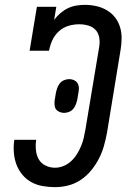

<svg xmlns="http://www.w3.org/2000/svg" viewBox="-20 -763 540 791"><path d="M207 8Q181 8 155.5 3.5Q130 -1 108.5 -13Q87 -25 71.5 -44Q56 -63 47.5 -86Q39 -109 37 -135.5Q35 -162 39 -187H129Q126 -166 128 -145Q130 -124 139.5 -107Q149 -90 167.5 -81Q186 -72 207 -72Q224 -72 241.5 -79Q259 -86 273 -99Q287 -112 297 -128Q307 -144 314 -161Q321 -178 325 -195Q329 -212 332 -230L389 -572Q392 -591 388.5 -609.5Q385 -628 373 -640.5Q361 -653 343 -658Q325 -663 306 -663Q284 -663 262 -656.5Q240 -650 222.5 -634Q205 -618 195.5 -597Q186 -576 182 -554H102L132 -735H212L203 -681Q214 -696 228.5 -708.5Q243 -721 259.5 -729Q276 -737 294 -740Q312 -743 329 -743Q353 -743 376 -738Q399 -733 419 -721.5Q439 -710 453 -692.5Q467 -675 474 -653Q481 -631 481 -607Q481 -583 477 -559L421 -217Q416 -190 408.5 -163Q401 -136 388 -110.5Q375 -85 356.5 -62Q338 -39 313.5 -22.5Q289 -6 261.5 1Q234 8 207 8ZM244 -298Q235 -298 226 -301.5Q217 -305 211.5 -312Q206 -319 205 -329Q204 -339 205 -348L210 -379Q212 -389 215.5 -399.5Q219 -410 226 -419Q233 -428 243.5 -432.5Q254 -437 265 -437Q275 -437 283.5 -433.5Q292 -430 297.5 -423Q303 -416 304.5 -406Q306 -396 304 -387L299 -356Q297 -346 293.5 -335.5Q290 -325 283 -316Q276 -307 265.5 -302.5Q255 -298 244 -298Z"/></svg>

Font: Iosevka Slab Medium
Style: Italic
Weight: 500
Italic angle: -9°
Monospace: yes
Designer: Belleve Invis
Foundry: Belleve Invis
Version: Version 11.1.0; ttfautohint (v1.8.3)